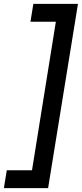

<svg xmlns="http://www.w3.org/2000/svg" viewBox="-79 -760 422 990"><path d="M-44 118H86L209 -648H78L93 -740H323L169 210H-59Z"/></svg>

Font: Georama SemiBold
Style: Italic
Weight: 600
Italic angle: -9°
Designer: Jean-Baptiste Levee
Foundry: Production Type
Version: Version 1.000